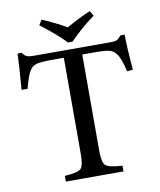

<svg xmlns="http://www.w3.org/2000/svg" viewBox="-90 -893 801 964"><g transform="rotate(-10 310.5 -411.0)"><path d="M434 -822 449 -796Q377 -743 322 -686H299Q258 -730 172 -796L188 -822Q260 -791 311 -761Q379 -799 434 -822ZM596 -495 566 -492Q551 -559 532 -584Q519 -602 499 -608Q478 -614 425 -614H359V-125Q359 -64 375 -49Q391 -33 461 -29V0H167V-29Q234 -33 250 -49Q265 -64 265 -125V-614H208Q149 -614 126 -608Q103 -601 92 -583Q76 -560 59 -492H28Q38 -612 40 -675H61Q72 -659 83 -655Q93 -650 116 -650H513Q533 -650 543 -655Q552 -660 564 -675H586Q586 -613 596 -495Z"/></g></svg>

Font: Shafarik
Style: Regular
Weight: 400
Version: Version 1.001; ttfautohint (v1.8.4.7-5d5b)